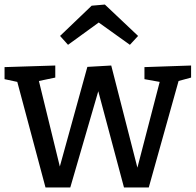

<svg xmlns="http://www.w3.org/2000/svg" viewBox="-25 -822 860 844"><path d="M610 -527 815 -534V-481L760 -466L629 2H520L407 -421L284 2H175L51 -462L-5 -474V-527L218 -534V-481L146 -466L238 -90L359 -528L464 -534L579 -85L677 -462L610 -474ZM274 -625 239 -664 378 -797 436 -802 582 -664 546 -625 409 -723Z"/></svg>

Font: Bitter Medium
Style: Regular
Weight: 500
Designer: Sol Matas, and Bitter project Authors
Foundry: Sol Matas
Version: Version 2.001